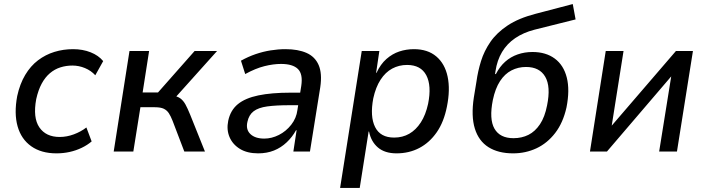

<svg xmlns="http://www.w3.org/2000/svg" viewBox="-20 -749 3494 949"><path d="M259 9Q184 9 134.5 -26Q85 -61 67 -124.5Q49 -188 65 -274Q78 -334 104.5 -378.5Q131 -423 168 -451Q205 -479 249 -492.5Q293 -506 341 -506Q389 -506 428 -490.5Q467 -475 490 -447L451 -377Q430 -400 400 -412.5Q370 -425 338 -425Q307 -425 278.5 -416Q250 -407 226.5 -387Q203 -367 186 -335.5Q169 -304 159 -259Q142 -167 174.5 -119.5Q207 -72 275 -72Q310 -72 345 -85Q380 -98 407 -119L433 -50Q412 -32 384 -18.5Q356 -5 324.5 2Q293 9 259 9Z M542 0 620 -497H717L685 -292H761L942 -497H1053L835 -254L826 -278Q856 -274 871 -263Q886 -252 896.5 -233Q907 -214 920 -182L993 0H891L833 -152Q824 -175 814.5 -189.5Q805 -204 789.5 -211.5Q774 -219 745 -219H674L639 0Z M1256 9Q1202 9 1166 -13Q1130 -35 1114.5 -71.5Q1099 -108 1108 -152Q1119 -204 1155.5 -234Q1192 -264 1257 -277.5Q1322 -291 1417 -291H1479L1470 -229H1411Q1345 -229 1301 -223Q1257 -217 1233.5 -199Q1210 -181 1203 -147Q1194 -109 1217.5 -86.5Q1241 -64 1286 -64Q1323 -64 1358.5 -82Q1394 -100 1419.5 -132.5Q1445 -165 1450 -205L1469 -324Q1478 -383 1452.5 -408Q1427 -433 1369 -433Q1331 -433 1287 -422Q1243 -411 1192 -383L1171 -449Q1207 -469 1243.5 -481.5Q1280 -494 1317.5 -500Q1355 -506 1391 -506Q1453 -506 1495 -487.5Q1537 -469 1555 -427.5Q1573 -386 1563 -318L1512 0H1430L1446 -105H1443Q1425 -72 1397 -45.5Q1369 -19 1334 -5Q1299 9 1256 9Z M1661 180 1768 -497H1855L1839 -389H1841Q1861 -432 1890 -457.5Q1919 -483 1953.5 -494.5Q1988 -506 2026 -506Q2094 -506 2136.5 -470Q2179 -434 2192.5 -370Q2206 -306 2189 -222Q2174 -146 2138.5 -95Q2103 -44 2052.5 -17.5Q2002 9 1940 9Q1882 9 1848 -20Q1814 -49 1804 -99H1802L1758 180ZM1928 -69Q1970 -69 2003 -88Q2036 -107 2060 -144Q2084 -181 2096 -236Q2114 -326 2087 -377Q2060 -428 1992 -428Q1952 -428 1918.5 -410Q1885 -392 1861 -355Q1837 -318 1825 -263Q1808 -173 1834 -121Q1860 -69 1928 -69Z M2516 9Q2443 9 2394.5 -21.5Q2346 -52 2327 -113.5Q2308 -175 2322 -267L2335 -346Q2342 -397 2357.5 -447Q2373 -497 2404 -542Q2435 -587 2489 -623Q2543 -659 2628 -681L2811 -729L2825 -653L2621 -602Q2567 -588 2526.5 -560.5Q2486 -533 2461.5 -492Q2437 -451 2429 -397L2427 -383H2431Q2450 -420 2477 -444Q2504 -468 2538.5 -480Q2573 -492 2612 -492Q2678 -492 2722 -459.5Q2766 -427 2781.5 -365.5Q2797 -304 2780 -218Q2763 -142 2724 -91.5Q2685 -41 2631.5 -16Q2578 9 2516 9ZM2518 -66Q2559 -66 2592 -82.5Q2625 -99 2649 -135Q2673 -171 2684 -228Q2703 -321 2675 -369.5Q2647 -418 2580 -418Q2541 -418 2508 -401Q2475 -384 2451.5 -348Q2428 -312 2416 -255Q2397 -160 2424 -113Q2451 -66 2518 -66Z M2896 0 2974 -497H3062L3002 -118H2995L3321 -497H3405L3326 0H3238L3299 -380H3305L2980 0Z"/></svg>

Font: Nunito Sans 7pt SemiCondensed Medium
Style: Italic
Weight: 500
Width: 4
Italic angle: -9°
Designer: Vernon Adams
Foundry: Vernon Adams
Version: Version 3.101;gftools[0.9.27]